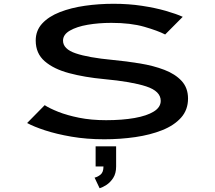

<svg xmlns="http://www.w3.org/2000/svg" viewBox="-20 -726 1140 1016"><path d="M532 11Q438 11 358.2 -2.8Q278.5 -16.5 218.5 -36.2Q158.5 -56 123.5 -75L216.5 -169.5Q241.5 -153 287.8 -134.5Q334 -116 398.2 -103Q462.5 -90 541.5 -90Q626.5 -90 691.8 -101.5Q757 -113 793.8 -135.8Q830.5 -158.5 830.5 -192.5Q830.5 -243.5 753.5 -268.8Q676.5 -294 530 -307.5Q428 -317 346.2 -338.8Q264.5 -360.5 216.8 -401.8Q169 -443 169 -511.5Q169 -564.5 203.5 -601.8Q238 -639 297 -662Q356 -685 429.5 -695.5Q503 -706 581 -706Q661 -706 731.5 -695.2Q802 -684.5 857.5 -668.5Q913 -652.5 947 -637L854 -543.5Q815.5 -563.5 743.8 -584.2Q672 -605 569 -605Q502.5 -605 444.2 -595Q386 -585 349.8 -564Q313.5 -543 313.5 -511Q313.5 -466.5 380.5 -443.8Q447.5 -421 575 -409Q649.5 -402 720.8 -390.2Q792 -378.5 849.5 -356.5Q907 -334.5 941 -297.8Q975 -261 975 -204.5Q975 -144.5 938 -103.2Q901 -62 838 -37Q775 -12 695.8 -0.5Q616.5 11 532 11ZM486 155V48.5H594.5V155Q594.5 192 578.8 216Q563 240 542.5 253Q522 266 507 270L480.5 214Q496.5 210.5 512 198Q527.5 185.5 527.5 155Z"/></svg>

Font: Trispace Expanded Medium
Style: Regular
Weight: 500
Width: 7
Designer: Tyler Finck
Foundry: Etcetera Type Company
Version: Version 1.210; ttfautohint (v1.8.3)